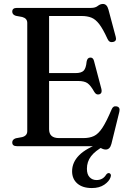

<svg xmlns="http://www.w3.org/2000/svg" viewBox="-20 -740 656 972"><path d="M42 -681Q42 -700 65.5 -700H441.5Q462.5 -700 475 -710Q487.5 -720 501 -720Q521.5 -720 529 -691.5L566 -553Q572 -531.5 552 -527.5Q533 -523 524 -543.5Q501.5 -593 482.5 -617.8Q463.5 -642.5 442.5 -650.8Q421.5 -659 393.5 -659H228.5V-370H362Q391.5 -370 403.5 -382.2Q415.5 -394.5 418.5 -428Q422 -447.5 436 -448.5Q451.5 -450 456 -431L493.5 -289Q498.5 -267.5 482.5 -262.5Q467.5 -258 457.5 -274.5Q439 -307.5 423 -318.8Q407 -330 375.5 -330H228.5V-86Q228.5 -41 278.5 -41H403.5Q433.5 -41 455.8 -51.5Q478 -62 498.5 -93.2Q519 -124.5 545 -186Q552.5 -205 570 -201.5Q590 -198 584 -173.5L544 -11.5Q536.5 17 515.5 17Q502.5 17 489.2 8.5Q476 0 454 0H65.5Q42 0 42 -19Q42 -34 60 -40L92.5 -46Q118 -53 118 -76V-624Q118 -647 92.5 -654L60 -660Q42 -666 42 -681ZM495 -18 504.5 0.5Q461.5 24 440.8 51.2Q420 78.5 420 114.5Q420 143 433.8 157.2Q447.5 171.5 468.5 171.5Q501 171.5 517.5 144Q525 134.5 533 136.5Q537.5 137.5 540.2 142.5Q543 147.5 540 156.5Q533 178 508 195Q483 212 445 212Q398 212 371.5 189Q345 166 345 127Q345 82 380.5 46Q416 10 495 -18Z"/></svg>

Font: Fraunces 72pt S050
Style: Regular
Weight: 400
Version: Version 1.000; ttfautohint (v1.8.3)